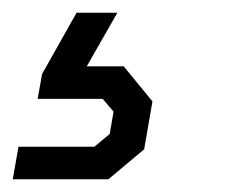

<svg xmlns="http://www.w3.org/2000/svg" viewBox="-64 -50 363 301"><path d="M-35 180H84L108 160L114 125L97 105H-5L2 66L56 -30H120L72 54H130L175 109L162 184L106 231H-44Z"/></svg>

Font: Chakra Petch
Style: Italic
Weight: 400
Italic angle: -10°
Designer: Katatrad Aksorn Co.,Ltd.
Foundry: Cadson Demak Co.,Ltd.
Version: Version 1.000; ttfautohint (v1.6)